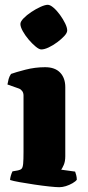

<svg xmlns="http://www.w3.org/2000/svg" viewBox="-20 -780 367 800"><path d="M227 0Q214 0 185.5 -3Q157 -6 123.5 -11Q90 -16 62 -21Q34 -26 22 -30Q22 -37 25 -47.5Q28 -58 32 -66L55 -70Q65 -72 70 -77Q75 -82 76.5 -98Q78 -114 78 -147V-382Q78 -393 72.5 -400.5Q67 -408 59 -411L11 -428Q13 -440 16 -451Q19 -462 26 -472Q45 -479 85.5 -489.5Q126 -500 168 -500Q209 -500 230.5 -477.5Q252 -455 252 -417V-129Q252 -107 245.5 -92.5Q239 -78 235 -73L293 -65Q295 -60 297.5 -50.5Q300 -41 300 -31Q295 -24 282 -16.5Q269 -9 254.5 -4.5Q240 0 227 0ZM152 -574Q143 -574 128.5 -586Q114 -598 99.5 -615Q85 -632 75 -650Q65 -668 65 -680Q65 -690 78 -703.5Q91 -717 110.5 -730Q130 -743 149 -751.5Q168 -760 179 -760Q189 -760 203 -748Q217 -736 230 -718Q243 -700 251.5 -682.5Q260 -665 260 -653Q260 -643 248 -630Q236 -617 218.5 -604Q201 -591 183 -582.5Q165 -574 152 -574Z"/></svg>

Font: Texturina 12pt Black
Style: Regular
Weight: 900
Designer: Guillermo Torres Carreño
Foundry: Omnibus-Type
Version: Version 1.002